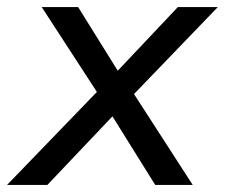

<svg xmlns="http://www.w3.org/2000/svg" viewBox="-52 -523 636 543"><path d="M-32 0 222 -263 66 -503H169L281 -323L451 -503H564L327 -257L493 0H387L266 -194L82 0Z"/></svg>

Font: Mulish Medium
Style: Italic
Weight: 500
Italic angle: -9°
Designer: Vernon Adams
Foundry: Vernon Adams
Version: Version 3.603; ttfautohint (v1.8.3)